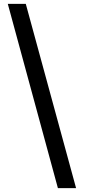

<svg xmlns="http://www.w3.org/2000/svg" viewBox="-20 -801 460 998"><path d="M375.5 177H281L20.5 -781H114Z"/></svg>

Font: Merriweather 36pt
Style: Bold
Weight: 700
Designer: Eben Sorkin
Foundry: Eben Sorkin
Version: Version 2.100